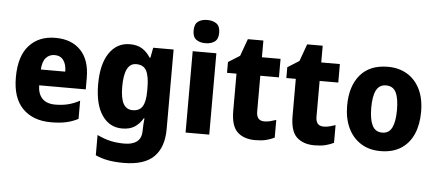

<svg xmlns="http://www.w3.org/2000/svg" viewBox="-60 -911 2942 1293"><g transform="rotate(5 1411.0 -264.0)"><path d="M284 -559Q393 -559 455 -494.5Q517 -430 517 -309V-231H202Q203 -173 233 -142Q263 -111 321 -111Q367 -111 406 -120.5Q445 -130 486 -152V-29Q448 -9 405 0.5Q362 10 302 10Q181 10 111 -60.5Q41 -131 41 -271Q41 -414 106.5 -486.5Q172 -559 284 -559ZM289 -443Q253 -443 230 -417.5Q207 -392 204 -338H369Q369 -386 348.5 -414.5Q328 -443 289 -443Z M787 -560Q837 -560 870 -539.5Q903 -519 927 -481H932L945 -550H1083V-12Q1083 111 1018 175.5Q953 240 814 240Q756 240 710.5 232Q665 224 623 205V68Q669 90 711.5 100Q754 110 808 110Q863 110 893 86Q923 62 923 12V1Q923 -13 924.5 -33Q926 -53 928 -71H923Q901 -33 868 -11.5Q835 10 783 10Q698 10 647.5 -63.5Q597 -137 597 -273Q597 -410 648.5 -485Q700 -560 787 -560ZM841 -430Q760 -430 760 -271Q760 -193 780.5 -156Q801 -119 843 -119Q890 -119 910 -152Q930 -185 930 -254V-278Q930 -355 910.5 -392.5Q891 -430 841 -430Z M1292 -768Q1330 -768 1354.5 -750.5Q1379 -733 1379 -689Q1379 -646 1354.5 -628.5Q1330 -611 1292 -611Q1254 -611 1230 -628.5Q1206 -646 1206 -689Q1206 -733 1230 -750.5Q1254 -768 1292 -768ZM1372 -550V0H1212V-550Z M1733 -121Q1753 -121 1773 -126Q1793 -131 1813 -138V-18Q1786 -5 1755.5 2.5Q1725 10 1683 10Q1606 10 1562.5 -31Q1519 -72 1519 -175V-425H1455V-498L1533 -547L1575 -663H1680V-550H1806V-425H1680V-183Q1680 -121 1733 -121Z M2134 -121Q2154 -121 2174 -126Q2194 -131 2214 -138V-18Q2187 -5 2156.5 2.5Q2126 10 2084 10Q2007 10 1963.5 -31Q1920 -72 1920 -175V-425H1856V-498L1934 -547L1976 -663H2081V-550H2207V-425H2081V-183Q2081 -121 2134 -121Z M2780 -276Q2780 -191 2752 -126.5Q2724 -62 2668 -26Q2612 10 2529 10Q2452 10 2396 -26Q2340 -62 2310 -126Q2280 -190 2280 -276Q2280 -407 2344.5 -483.5Q2409 -560 2532 -560Q2605 -560 2661 -527Q2717 -494 2748.5 -430.5Q2780 -367 2780 -276ZM2443 -276Q2443 -198 2463.5 -156.5Q2484 -115 2531 -115Q2577 -115 2597 -156.5Q2617 -198 2617 -276Q2617 -354 2597 -394Q2577 -434 2530 -434Q2484 -434 2463.5 -394Q2443 -354 2443 -276Z"/></g></svg>

Font: Noto Sans Khmer UI SemiCondensed ExtraBold
Style: Regular
Weight: 800
Width: 4
Designer: Danh Hong and the Monotype Design Team
Foundry: Monotype Imaging Inc.
Version: Version 2.002; ttfautohint (v1.8.4.7-5d5b)